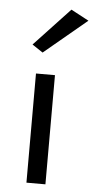

<svg xmlns="http://www.w3.org/2000/svg" viewBox="-53 -773 397 806"><g transform="rotate(5 145.0 -370.0)"><path d="M90 -460V0H170V-460ZM290 -700 215 -740 65 -580 110 -550Z"/></g></svg>

Font: Glinicke Jost Regular
Style: Regular
Weight: 400
Version: Version 3.710